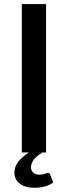

<svg xmlns="http://www.w3.org/2000/svg" viewBox="-20 -740 329 932"><path d="M222.7 106 238.8 146Q219.7 158.7 199.7 164.6Q174.8 171.4 148.4 171.4Q101.1 171.4 76.2 151.4Q49.8 130.9 49.8 98.6Q49.8 70.3 68.8 44.9Q87.4 21 120.1 0H85.9V-720.2H203.6V0H186Q178.2 4.4 166.5 13.2Q155.3 22 148.4 29.3Q142.1 36.1 135.7 48.8Q130.4 60.5 130.4 71.8Q130.4 88.4 141.6 98.1Q152.3 107.9 170.9 107.9Q181.6 107.9 188 106.4Q195.3 105 199.2 103.5Q203.6 102.1 206.5 100.6Q209.5 99.1 211.9 99.1Q220.2 99.1 222.7 106Z"/></svg>

Font: Lato-SemiBold
Style: Regular
Weight: 500
Designer: Lukasz Dziedzic with Adam Twardoch and Botio Nikoltchev
Foundry: tyPoland Lukasz Dziedzic
Version: ""